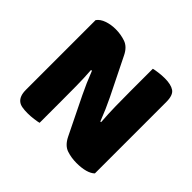

<svg xmlns="http://www.w3.org/2000/svg" viewBox="-149 -792 977 977"><g transform="rotate(45 339.5 -303.5)"><path d="M614 -21Q600 -7 573.5 0.5Q547 8 510 8Q473 8 440 -3Q407 -14 386 -56L287 -258Q272 -289 260 -316.5Q248 -344 234 -380L228 -379Q232 -325 232.5 -269Q233 -213 233 -159V-4Q222 -1 199.5 2Q177 5 155 5Q133 5 116 2Q99 -1 88 -10Q77 -19 71 -34.5Q65 -50 65 -75V-575Q79 -595 108 -605Q137 -615 170 -615Q207 -615 240.5 -603.5Q274 -592 294 -551L394 -349Q409 -318 421 -290.5Q433 -263 447 -227L452 -228Q448 -282 447 -336Q446 -390 446 -444V-606Q457 -609 479.5 -612Q502 -615 524 -615Q568 -615 591 -599.5Q614 -584 614 -535Z"/></g></svg>

Font: Baloo Tamma
Style: Regular
Weight: 400
Designer: Divya Kowshik and Ek Type
Foundry: Ek Type
Version: Version 1.443;PS 1.000;hotconv 16.6.51;makeotf.lib2.5.65220;